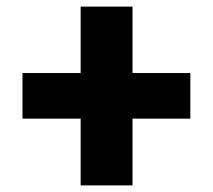

<svg xmlns="http://www.w3.org/2000/svg" viewBox="-20 -618 644 581"><path d="M556 -397V-259H381V-57H224V-259H48V-397H224V-598H381V-397Z"/></svg>

Font: Work Sans ExtraBold
Style: Regular
Weight: 800
Designer: Wei Huang
Foundry: Wei Huang
Version: Version 2.012; ttfautohint (v1.8.3)